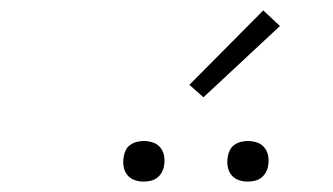

<svg xmlns="http://www.w3.org/2000/svg" viewBox="-20 -990 640 369"><path d="M456 -641Q447 -641 438.5 -644Q430 -647 424.5 -654Q419 -661 417.5 -670.5Q416 -680 418 -690Q419 -696 422 -702Q425 -708 431 -712Q437 -716 443.5 -717.5Q450 -719 456 -719Q466 -719 474.5 -716Q483 -713 488.5 -706Q494 -699 495.5 -689.5Q497 -680 495 -670Q494 -664 490.5 -658Q487 -652 481.5 -648Q476 -644 469.5 -642.5Q463 -641 456 -641ZM256 -641Q247 -641 238.5 -644Q230 -647 224.5 -654Q219 -661 217.5 -670.5Q216 -680 218 -690Q219 -696 222 -702Q225 -708 231 -712Q237 -716 243.5 -717.5Q250 -719 256 -719Q266 -719 274.5 -716Q283 -713 288.5 -706Q294 -699 295.5 -689.5Q297 -680 295 -670Q294 -664 290.5 -658Q287 -652 281.5 -648Q276 -644 269.5 -642.5Q263 -641 256 -641ZM371 -803 344 -827 486 -970 518 -940Z"/></svg>

Font: Iosevka Slab XLtExObl
Style: Regular
Weight: 200
Width: 7
Italic angle: -9°
Monospace: yes
Designer: Belleve Invis
Foundry: Belleve Invis
Version: Version 11.1.1; ttfautohint (v1.8.3)